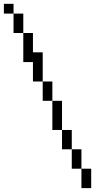

<svg xmlns="http://www.w3.org/2000/svg" viewBox="-20 -720 490 990"><path d="M0 -700.2H49.8V-649.9H100.1V-549.8H149.9V-450.2H200.2V-299.8H250V-200.2H299.8V-49.8H350.1V49.8H399.9V149.9H450.2V250H399.9V149.9H350.1V49.8H299.8V-49.8H250V-200.2H200.2V-299.8H149.9V-399.9H100.1V-549.8H49.8V-649.9H0Z"/></svg>

Font: Redaction 50
Style: Bold
Weight: 700
Designer: Jeremy Mickel / Forest Young
Foundry: MCKL
Version: Version 2.001;hotconv 1.0.113;makeotfexe 2.5.65598 DEVELOPME